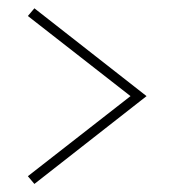

<svg xmlns="http://www.w3.org/2000/svg" viewBox="-20 -541 431 474"><path d="M64.9 -86.9 48.8 -106 302.2 -303.7 48.8 -501.5 64.9 -520.5 341.8 -303.7Z"/></svg>

Font: Estedad-FD Thin
Style: Regular
Weight: 100
Designer: Amin Abedi
Version: Version 7.3